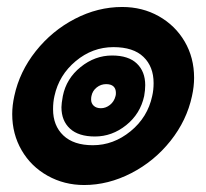

<svg xmlns="http://www.w3.org/2000/svg" viewBox="-20 -515 589 550"><path d="M15 -188Q15 -213 21 -240Q36 -310 82.5 -368.5Q129 -427 194.5 -461Q260 -495 330 -495Q388 -495 435 -468.5Q482 -442 509 -396Q536 -350 536 -292Q536 -267 530 -240Q515 -170 468.5 -111.5Q422 -53 356 -19Q290 15 221 15Q164 15 116.5 -11.5Q69 -38 42 -84.5Q15 -131 15 -188ZM416 -240Q420 -257 420 -277Q420 -324 391 -352Q362 -380 305 -380Q245 -380 197 -340Q149 -300 136 -240Q132 -223 132 -202Q132 -155 161.5 -127Q191 -99 246 -99Q305 -99 354 -139Q403 -179 416 -240ZM156 -208Q156 -218 160 -240Q170 -290 211 -323Q252 -356 301 -356Q348 -356 372 -333Q396 -310 396 -271Q396 -257 393 -240Q382 -189 341.5 -156.5Q301 -124 252 -124Q205 -124 180.5 -146.5Q156 -169 156 -208ZM311 -240Q312 -243 312 -249Q312 -261 305 -267.5Q298 -274 284 -274Q269 -274 257 -264.5Q245 -255 242 -240Q241 -236 241 -230Q241 -219 248.5 -212Q256 -205 269 -205Q283 -205 295 -214.5Q307 -224 311 -240Z"/></svg>

Font: Prompt ExtraBold
Style: Italic
Weight: 800
Italic angle: -12°
Designer: Katatrad Team
Foundry: CadsonDemak
Version: Version 1.001